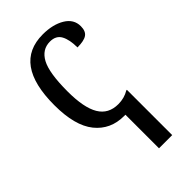

<svg xmlns="http://www.w3.org/2000/svg" viewBox="-241 -617 926 926"><g transform="rotate(-45 222.5 -153.5)"><path d="M259 10H250Q158 10 103.5 -57.5Q49 -125 49 -265Q49 -546 251 -546Q319 -546 364 -519Q409 -492 409 -444Q409 -410 389.5 -396.5Q370 -383 325 -383Q325 -436 308.5 -466.5Q292 -497 251 -497Q197 -497 169 -445Q141 -393 141 -266Q141 -156 172.5 -103Q204 -50 271 -50Q312 -50 345 -70H349V239H259Z"/></g></svg>

Font: Noto Serif Narrow
Style: Regular
Weight: 400
Width: 4
Designer: Monotype Design Team
Foundry: Monotype Imaging Inc.
Version: Version 1.001